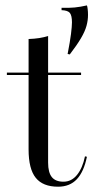

<svg xmlns="http://www.w3.org/2000/svg" viewBox="-20 -683 347 714"><path d="M239.5 -480.6 231.5 -482.3Q240.3 -527.4 244 -556.5Q247.6 -585.5 247.6 -600Q247.6 -625 239.9 -634.7Q232.3 -644.4 208.9 -645.2V-654Q236.3 -653.2 257.7 -655.2Q279 -657.3 303.2 -662.9Q304.8 -659.7 306 -649.6Q307.3 -639.5 307.3 -627.4Q307.3 -607.3 301.6 -586.7Q296 -566.1 281 -540.7Q266.1 -515.3 239.5 -480.6ZM196 11.3Q139.5 11.3 112.9 -21.8Q86.3 -54.8 86.3 -127.4V-206.5H158.9V-78.2Q158.9 -41.9 172.6 -24.6Q186.3 -7.3 216.1 -7.3Q246 -7.3 266.5 -32.7Q287.1 -58.1 296 -101.6L303.2 -100Q291.9 -44.4 265.7 -16.5Q239.5 11.3 196 11.3ZM86.3 -206.5V-537.9Q108.1 -538.7 126.2 -541.5Q144.4 -544.4 158.9 -549.2V-206.5ZM5.6 -404V-412.9H281.5V-404Z"/></svg>

Font: Playfair 144pt SemiCondensed Light
Style: Regular
Weight: 300
Width: 4
Designer: Claus Eggers Sørensen
Foundry: Claus Eggers Sørensen
Version: Version 2.203